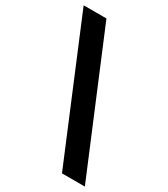

<svg xmlns="http://www.w3.org/2000/svg" viewBox="-201 -765 859 981"><g transform="rotate(30 229.0 -274.5)"><path d="M463.5 124.5H328.5L-5 -674.5H129.5Z"/></g></svg>

Font: Anek Gujarati
Style: Bold
Weight: 700
Version: Version 1.003